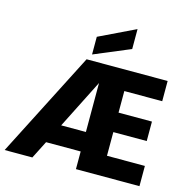

<svg xmlns="http://www.w3.org/2000/svg" viewBox="-134 -1106 1224 1238"><g transform="rotate(15 477.5 -487.5)"><path d="M653 -567V-423H876V-293H653V-135H906V0H482V-118H251L191 0H6L365 -702H906V-567ZM482 -575 317 -248H482ZM632 -975V-842L391 -741V-859Z"/></g></svg>

Font: Poppins
Style: Bold
Weight: 700
Designer: Ninad Kale (Devanagari), Jonny Pinhorn (Latin)
Version: Version 5.002